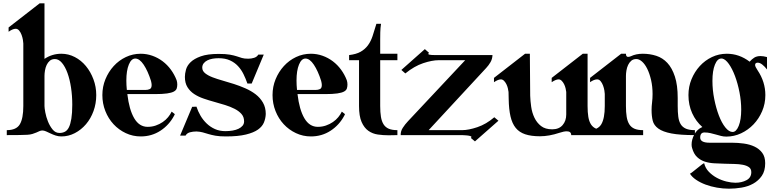

<svg xmlns="http://www.w3.org/2000/svg" viewBox="-20 -834 4683 1161"><path d="M249 -814V-478Q295 -509 351 -509Q394 -509 432.5 -489Q471 -469 499.5 -434.5Q528 -400 545 -354.5Q562 -309 562 -259Q562 -208 545.5 -162.5Q529 -117 500 -83Q471 -49 432.5 -29Q394 -9 351 -9Q333 -9 316.5 -14.5Q300 -20 285.5 -27Q271 -34 258.5 -39.5Q246 -45 236 -45Q227 -45 218.5 -41Q210 -37 199.5 -32.5Q189 -28 176 -24Q163 -20 145 -19Q128 -18 97 -17.5Q66 -17 21 -17V-47Q79 -47 100 -82.5Q121 -118 121 -193V-571Q121 -578 118.5 -593Q116 -608 110.5 -623Q105 -638 96 -649Q87 -660 75 -660Q57 -660 32 -642V-668L220 -814ZM249 -193Q249 -181 254 -154Q259 -127 270 -99.5Q281 -72 298 -51Q315 -30 340 -30Q358 -30 372.5 -37.5Q387 -45 396.5 -64Q406 -83 411.5 -116.5Q417 -150 417 -201Q417 -255 409.5 -304.5Q402 -354 388 -392.5Q374 -431 354.5 -454Q335 -477 312 -477Q293 -477 281 -466.5Q269 -456 262 -441Q255 -426 252 -408Q249 -390 249 -375Z M831 -509Q867 -509 901 -497Q935 -485 963.5 -463.5Q992 -442 1013.5 -412.5Q1035 -383 1048 -349Q1052 -337 1052 -323Q1052 -310 1048.5 -299Q1045 -288 1031.5 -280.5Q1018 -273 990.5 -269Q963 -265 916 -265H750Q761 -171 791.5 -119Q822 -67 873 -67Q899 -67 922 -75Q945 -83 964 -96Q983 -109 996.5 -125.5Q1010 -142 1018 -159L1037 -144Q1036 -141 1035 -139Q1034 -137 1033 -135Q1003 -78 950 -43.5Q897 -9 831 -9Q783 -9 740.5 -29Q698 -49 666.5 -83Q635 -117 617 -162.5Q599 -208 599 -259Q599 -310 617.5 -355Q636 -400 667.5 -434.5Q699 -469 741 -489Q783 -509 831 -509ZM747 -290H858Q875 -290 886 -295.5Q897 -301 897 -320Q897 -325 896 -331Q895 -337 893 -345Q874 -405 849 -442.5Q824 -480 798 -480Q774 -480 759 -443.5Q744 -407 744 -347Q744 -320 747 -290Z M1168 -39Q1147 -39 1128.5 -34Q1110 -29 1102 -14H1069L1142 -188L1168 -189Q1177 -161 1192.5 -134.5Q1208 -108 1230 -87Q1252 -66 1280 -53.5Q1308 -41 1343 -41Q1366 -41 1386.5 -44.5Q1407 -48 1422.5 -55.5Q1438 -63 1447 -74Q1456 -85 1456 -100Q1456 -127 1440 -145Q1424 -163 1398.5 -176Q1373 -189 1341 -199Q1309 -209 1276 -218Q1243 -227 1211 -238Q1179 -249 1154 -265.5Q1129 -282 1113.5 -307Q1098 -332 1098 -369Q1098 -388 1104.5 -412.5Q1111 -437 1132.5 -458Q1154 -479 1194.5 -493.5Q1235 -508 1302 -508Q1345 -508 1370 -503.5Q1395 -499 1411.5 -493.5Q1428 -488 1442.5 -483.5Q1457 -479 1481 -479Q1500 -479 1517 -484.5Q1534 -490 1542 -504H1575L1502 -329H1476Q1466 -358 1452.5 -385.5Q1439 -413 1419 -434.5Q1399 -456 1370.5 -469Q1342 -482 1302 -482Q1283 -482 1265.5 -479Q1248 -476 1234 -469Q1220 -462 1211.5 -451Q1203 -440 1203 -425Q1203 -405 1220.5 -391Q1238 -377 1265.5 -366.5Q1293 -356 1327 -346.5Q1361 -337 1395 -326Q1429 -315 1463.5 -300Q1498 -285 1525.5 -264Q1553 -243 1570 -213.5Q1587 -184 1587 -145Q1586 -118 1576 -93.5Q1566 -69 1540 -50.5Q1514 -32 1467 -20.5Q1420 -9 1346 -9Q1307 -9 1282.5 -13.5Q1258 -18 1240 -23.5Q1222 -29 1206 -33.5Q1190 -38 1168 -39Z M1860 -509Q1896 -509 1930 -497Q1964 -485 1992.5 -463.5Q2021 -442 2042.5 -412.5Q2064 -383 2077 -349Q2081 -337 2081 -323Q2081 -310 2077.5 -299Q2074 -288 2060.5 -280.5Q2047 -273 2019.5 -269Q1992 -265 1945 -265H1779Q1790 -171 1820.5 -119Q1851 -67 1902 -67Q1928 -67 1951 -75Q1974 -83 1993 -96Q2012 -109 2025.5 -125.5Q2039 -142 2047 -159L2066 -144Q2065 -141 2064 -139Q2063 -137 2062 -135Q2032 -78 1979 -43.5Q1926 -9 1860 -9Q1812 -9 1769.5 -29Q1727 -49 1695.5 -83Q1664 -117 1646 -162.5Q1628 -208 1628 -259Q1628 -310 1646.5 -355Q1665 -400 1696.5 -434.5Q1728 -469 1770 -489Q1812 -509 1860 -509ZM1776 -290H1887Q1904 -290 1915 -295.5Q1926 -301 1926 -320Q1926 -325 1925 -331Q1924 -337 1922 -345Q1903 -405 1878 -442.5Q1853 -480 1827 -480Q1803 -480 1788 -443.5Q1773 -407 1773 -347Q1773 -320 1776 -290Z M2151 -193V-470H2091V-501Q2134 -506 2160.5 -521Q2187 -536 2204.5 -559.5Q2222 -583 2233 -616Q2244 -649 2256 -690H2284Q2280 -664 2279.5 -639Q2279 -614 2279 -596V-509H2383V-470H2279V-193Q2279 -155 2283.5 -127.5Q2288 -100 2299.5 -82Q2311 -64 2331 -55.5Q2351 -47 2383 -47V-17Q2370 -17 2357 -16.5Q2344 -16 2330 -16Q2297 -16 2265 -20.5Q2233 -25 2207.5 -43Q2182 -61 2166.5 -96.5Q2151 -132 2151 -193Z M2634 -501H2958Q2957 -477 2946 -458Q2935 -439 2920 -423L2572 -47H2774Q2813 -47 2866.5 -65Q2920 -83 2969 -125L2994 -104L2852 21L2827 0Q2831 -4 2831 -6Q2831 -9 2823 -11.5Q2815 -14 2804.5 -15Q2794 -16 2784 -16.5Q2774 -17 2770 -17H2403Q2402 -40 2415.5 -61Q2429 -82 2447 -101L2793 -470H2633Q2593 -470 2539 -452Q2485 -434 2431 -390L2407 -411L2549 -537L2574 -515Q2570 -511 2570 -508Q2570 -505 2576 -503.5Q2582 -502 2591.5 -501.5Q2601 -501 2612.5 -501Q2624 -501 2634 -501Z M3184 -509 3186 -255Q3187 -224 3192 -188.5Q3197 -153 3211.5 -122.5Q3226 -92 3251.5 -72Q3277 -52 3319 -52Q3360 -52 3382 -77.5Q3404 -103 3404 -142V-278Q3403 -287 3400 -300Q3397 -313 3391 -325Q3385 -337 3376.5 -345.5Q3368 -354 3358 -354Q3341 -354 3316 -337V-363L3504 -509H3533V-193Q3533 -155 3537.5 -127.5Q3542 -100 3553.5 -82Q3565 -64 3585.5 -55.5Q3606 -47 3638 -47V-17H3421H3434Q3434 -40 3407 -40Q3390 -40 3363 -31Q3300 -10 3245 -10Q3192 -10 3156 -22Q3120 -34 3098.5 -60.5Q3077 -87 3067 -130Q3057 -173 3056 -235L3055 -278Q3054 -287 3051 -300Q3048 -313 3042 -325Q3036 -337 3027.5 -345.5Q3019 -354 3009 -354Q2992 -354 2967 -337V-363L3155 -509Z M3637 -193V-266Q3637 -273 3634.5 -287.5Q3632 -302 3626.5 -317Q3621 -332 3612 -343Q3603 -354 3591 -354Q3572 -354 3548 -337V-363L3736 -509H3765Q3765 -490 3778 -490Q3786 -490 3795 -494Q3826 -509 3867 -509Q3910 -509 3948.5 -496.5Q3987 -484 4015.5 -453.5Q4044 -423 4061 -371Q4078 -319 4078 -241V-193Q4078 -156 4081.5 -128.5Q4085 -101 4096 -83Q4107 -65 4127.5 -56Q4148 -47 4182 -47V-17Q4092 -17 4040 -27Q3988 -37 3961 -56.5Q3934 -76 3927 -104Q3920 -132 3920 -169Q3920 -191 3923 -215Q3926 -239 3926 -265Q3926 -311 3917 -350Q3908 -389 3894 -417.5Q3880 -446 3862.5 -461.5Q3845 -477 3828 -477Q3809 -477 3797 -466.5Q3785 -456 3778 -441Q3771 -426 3768 -408Q3765 -390 3765 -375V-193Q3765 -155 3769.5 -127.5Q3774 -100 3785.5 -82Q3797 -64 3817 -55.5Q3837 -47 3869 -47V-17H3537V-47Q3595 -47 3616 -82.5Q3637 -118 3637 -193Z M4165 61Q4162 52 4162 40Q4162 10 4178.5 -21Q4195 -52 4227 -66Q4188 -100 4165.5 -149.5Q4143 -199 4143 -259Q4143 -310 4161.5 -355Q4180 -400 4211.5 -434.5Q4243 -469 4285 -489Q4327 -509 4375 -509Q4450 -509 4513 -461Q4526 -476 4541 -485.5Q4556 -495 4579 -495Q4595 -495 4618 -489V-414Q4604 -432 4589.5 -443.5Q4575 -455 4562 -455Q4546 -455 4546 -441Q4546 -431 4561 -409Q4608 -339 4608 -259Q4608 -207 4588.5 -161.5Q4569 -116 4536.5 -82Q4504 -48 4461.5 -28Q4419 -8 4372 -8Q4355 -8 4340 -12Q4325 -16 4309 -20.5Q4293 -25 4276 -29Q4259 -33 4240 -33Q4214 -33 4214 -2Q4214 29 4271 29H4406Q4442 29 4478 34Q4514 39 4542.5 52.5Q4571 66 4589 90Q4607 114 4607 153Q4607 200 4586.5 229.5Q4566 259 4534.5 276.5Q4503 294 4464 300.5Q4425 307 4388 307Q4352 307 4315 300.5Q4278 294 4246 282Q4214 270 4189 253Q4164 236 4152 216Q4155 216 4167.5 206Q4180 196 4194.5 184.5Q4209 173 4221.5 163Q4234 153 4238 153Q4245 183 4266.5 205Q4288 227 4315 241.5Q4342 256 4372 263.5Q4402 271 4427 271Q4465 271 4494 255.5Q4523 240 4523 207Q4523 187 4509 177Q4495 167 4472 162.5Q4449 158 4420.5 157.5Q4392 157 4362 156Q4331 155 4300 153.5Q4269 152 4242.5 143.5Q4216 135 4195.5 116Q4175 97 4165 61ZM4347 -480H4341Q4318 -480 4303 -443Q4288 -406 4288 -345Q4288 -290 4299 -235Q4310 -180 4327 -135.5Q4344 -91 4366 -63.5Q4388 -36 4410 -36Q4432 -36 4447 -73Q4462 -110 4462 -171Q4462 -223 4451.5 -276.5Q4441 -330 4424.5 -374Q4408 -418 4387.5 -447Q4367 -476 4347 -480Z"/></svg>

Font: CatShop
Style: Regular
Weight: 400
Designer: Peter Wiegel
Foundry: Peter Wiegel
Version: Version 1.000 2009 initial release